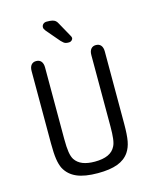

<svg xmlns="http://www.w3.org/2000/svg" viewBox="-118 -860 766 950"><g transform="rotate(-15 265.5 -385.0)"><path d="M453 -192V-563Q453 -583 444 -594Q435 -605 418 -605Q402 -605 393 -594Q384 -583 384 -563V-197Q384 -160 381 -135.5Q378 -111 371 -98Q359 -73 332.5 -61Q306 -49 265 -49Q228 -49 203 -59Q178 -69 164 -90Q155 -104 151 -129Q147 -154 147 -197V-563Q147 -583 138 -594Q129 -605 112 -605Q96 -605 87 -594Q78 -583 78 -563V-192Q78 -142 82.5 -112Q87 -82 97 -62Q117 -25 157.5 -7.5Q198 10 265 10Q327 10 366 -4.5Q405 -19 426 -50Q441 -72 447 -103.5Q453 -135 453 -192ZM197 -738 255 -670Q262 -663 267 -659Q272 -655 278 -653.5Q284 -652 294 -652Q302 -652 308 -657.5Q314 -663 314 -670Q314 -675 309 -683L269 -755Q264 -765 258 -770Q252 -775 242 -777.5Q232 -780 213 -780Q202 -780 195 -773.5Q188 -767 188 -757Q188 -749 197 -738Z"/></g></svg>

Font: Beiruti
Style: Regular
Weight: 400
Version: Version 1.00